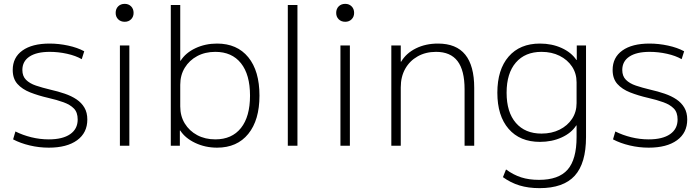

<svg xmlns="http://www.w3.org/2000/svg" viewBox="-20 -756 3631 996"><path d="M233 10Q183 10 134.5 -1.5Q86 -13 48 -33L60 -74Q98 -55 142.5 -44Q187 -33 233 -33Q305 -33 344 -60Q383 -87 383 -136Q383 -173 363.5 -193Q344 -213 309.5 -225.5Q275 -238 231 -248Q179 -260 137 -276.5Q95 -293 70.5 -320.5Q46 -348 46 -393Q46 -458 96.5 -494Q147 -530 237 -530Q285 -530 333.5 -519.5Q382 -509 417 -490L404 -449Q373 -467 328 -477Q283 -487 238 -487Q170 -487 133 -462.5Q96 -438 96 -393Q96 -361 115 -342Q134 -323 166.5 -312Q199 -301 241 -291Q281 -282 316 -270Q351 -258 377 -240.5Q403 -223 418 -197.5Q433 -172 433 -136Q433 -67 380 -28.5Q327 10 233 10Z M602 0V-520H651V0ZM627 -643Q606 -643 593 -656Q580 -669 580 -689Q580 -710 593 -723Q606 -736 627 -736Q647 -736 660 -723Q673 -710 673 -689Q673 -669 660 -656Q647 -643 627 -643Z M1106 10Q1045 10 993 -14.5Q941 -39 915 -79H913V0H866V-730H915V-441H917Q943 -482 994 -506Q1045 -530 1106 -530Q1210 -530 1268 -459Q1326 -388 1326 -260Q1326 -133 1268 -61.5Q1210 10 1106 10ZM1097 -33Q1183 -33 1230 -92Q1277 -151 1277 -260Q1277 -369 1230 -428Q1183 -487 1097 -487Q1044 -487 1003 -465Q962 -443 938.5 -404.5Q915 -366 915 -316V-204Q915 -154 938.5 -115.5Q962 -77 1003 -55Q1044 -33 1097 -33Z M1473 0V-730H1523V0Z M1746 0V-520H1795V0ZM1771 -643Q1750 -643 1737 -656Q1724 -669 1724 -689Q1724 -710 1737 -723Q1750 -736 1771 -736Q1791 -736 1804 -723Q1817 -710 1817 -689Q1817 -669 1804 -656Q1791 -643 1771 -643Z M2010 0V-520H2059V-436H2061Q2087 -480 2137.5 -505Q2188 -530 2252 -530Q2347 -530 2393.5 -472.5Q2440 -415 2440 -300V0H2390V-293Q2390 -391 2353.5 -439Q2317 -487 2242 -487Q2188 -487 2146.5 -463.5Q2105 -440 2082 -399Q2059 -358 2059 -303V0Z M2779 220Q2721 220 2675 206Q2629 192 2589 163L2605 123Q2643 151 2683.5 164Q2724 177 2776 177Q2878 177 2924.5 124Q2971 71 2971 -45V-105H2969Q2944 -66 2893.5 -43Q2843 -20 2781 -20Q2677 -20 2618.5 -87.5Q2560 -155 2560 -275Q2560 -395 2618.5 -462.5Q2677 -530 2781 -530Q2843 -530 2893.5 -507Q2944 -484 2970 -445H2972V-520H3020V-45Q3020 91 2961.5 155.5Q2903 220 2779 220ZM2789 -63Q2842 -63 2883 -83.5Q2924 -104 2947.5 -139.5Q2971 -175 2971 -221V-329Q2971 -375 2947.5 -410.5Q2924 -446 2883 -466.5Q2842 -487 2789 -487Q2704 -487 2656 -431.5Q2608 -376 2608 -275Q2608 -174 2656 -118.5Q2704 -63 2789 -63Z M3345 10Q3295 10 3246.5 -1.5Q3198 -13 3160 -33L3172 -74Q3210 -55 3254.5 -44Q3299 -33 3345 -33Q3417 -33 3456 -60Q3495 -87 3495 -136Q3495 -173 3475.5 -193Q3456 -213 3421.5 -225.5Q3387 -238 3343 -248Q3291 -260 3249 -276.5Q3207 -293 3182.5 -320.5Q3158 -348 3158 -393Q3158 -458 3208.5 -494Q3259 -530 3349 -530Q3397 -530 3445.5 -519.5Q3494 -509 3529 -490L3516 -449Q3485 -467 3440 -477Q3395 -487 3350 -487Q3282 -487 3245 -462.5Q3208 -438 3208 -393Q3208 -361 3227 -342Q3246 -323 3278.5 -312Q3311 -301 3353 -291Q3393 -282 3428 -270Q3463 -258 3489 -240.5Q3515 -223 3530 -197.5Q3545 -172 3545 -136Q3545 -67 3492 -28.5Q3439 10 3345 10Z"/></svg>

Font: M PLUS 2 Thin Light
Style: Regular
Weight: 300
Version: Version 1.001